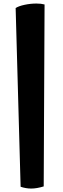

<svg xmlns="http://www.w3.org/2000/svg" viewBox="-20 -923 357 1096"><path d="M158.2 153.3Q127.9 153.3 97.7 143.1L69.3 -877Q85.9 -888.2 120.1 -895.5Q154.3 -902.8 188 -902.8Q214.4 -902.8 234.4 -897.5L229.5 141.1Q189.9 153.3 158.2 153.3Z"/></svg>

Font: Fruktur
Style: Regular
Weight: 400
Designer: Viktoriya Grabowska
Foundry: Viktoriya Grabowska
Version: Version 1.004; ttfautohint (v1.4.1)